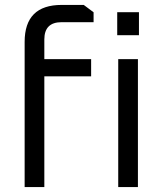

<svg xmlns="http://www.w3.org/2000/svg" viewBox="-20 -760 660 780"><path d="M80.1 0V-589.8Q80.1 -740 230.3 -740H320.2L360.2 -710.1V-669.9H230.2Q160.1 -669.9 160.1 -599.8V-519.9H350.2V-449.8H160.1V0ZM456.2 -616.9V-710.5H544.5V-616.9ZM460.3 0V-519.9H540.3V0Z"/></svg>

Font: Oxanium ExtraLight
Style: Regular
Weight: 200
Designer: Severin Meyer
Version: Version 2.000